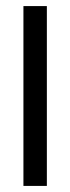

<svg xmlns="http://www.w3.org/2000/svg" viewBox="-20 -611 231 631"><path d="M57 0V-591H134V0Z"/></svg>

Font: Alumni Sans Thin Medium
Style: Regular
Weight: 500
Version: Version 1.018